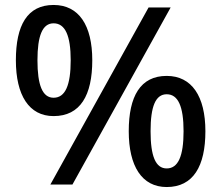

<svg xmlns="http://www.w3.org/2000/svg" viewBox="-20 -744 892 774"><path d="M196 -724C90 -724 44 -642 44 -501C44 -360 97 -276 196 -276C304 -276 352 -360 352 -501C352 -642 298 -724 196 -724ZM668 -714H579L183 0H272ZM196 -650C243 -650 265 -600 265 -501C265 -400 243 -350 196 -350C151 -350 131 -401 131 -501C131 -600 151 -650 196 -650ZM652 -438C546 -438 499 -356 499 -215C499 -74 552 10 652 10C759 10 808 -74 808 -215C808 -356 753 -438 652 -438ZM652 -364C698 -364 720 -315 720 -215C720 -114 698 -65 652 -65C607 -65 587 -115 587 -215C587 -315 607 -364 652 -364Z"/></svg>

Font: Noto Sans Gujarati UI Medium
Style: Regular
Weight: 500
Designer: Jelle Bosma - Monotype Design Team, Universal Thirst
Foundry: Monotype Imaging Inc.
Version: Version 2.106